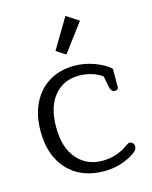

<svg xmlns="http://www.w3.org/2000/svg" viewBox="-113 -808 710 895"><g transform="rotate(-15 242.0 -361.0)"><path d="M203 -588 290 -734 350 -695 248 -559ZM39 -244Q39 -322 68 -380Q97 -438 149 -468.5Q201 -499 270 -499Q319 -499 367 -481Q415 -463 440 -439V-350Q440 -344 436 -340.5Q432 -337 424 -337Q414 -337 408 -343.5Q402 -350 399 -365L390 -414Q372 -430 341 -439.5Q310 -449 278 -449Q204 -449 159 -395.5Q114 -342 114 -244Q114 -146 160.5 -91.5Q207 -37 283 -37Q351 -37 406 -76Q408 -77 414 -81.5Q420 -86 426 -86Q435 -86 441 -79Q447 -72 447 -62Q447 -43 414 -24Q352 12 279 12Q168 12 103.5 -57Q39 -126 39 -244Z"/></g></svg>

Font: Maitree
Style: Regular
Weight: 400
Designer: CadsonDemak Team
Foundry: CadsonDemak
Version: Version 1.000